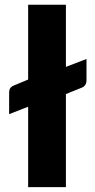

<svg xmlns="http://www.w3.org/2000/svg" viewBox="-20 -768 389 788"><path d="M335 -526V-439Q335 -415.5 315 -408L250.5 -382V0H95.5V-330L17.5 -299.5V-389Q17.5 -409 35.5 -416.5L95.5 -441.5V-748.5H250.5V-493.5Z"/></svg>

Font: Lato ExtraBold
Style: Regular
Weight: 800
Designer: Lukasz Dziedzic with Adam Twardoch and Botio Nikoltchev
Foundry: tyPoland Lukasz Dziedzic
Version: Version 2.015; 2015-08-06; http://www.latofonts.com/